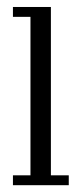

<svg xmlns="http://www.w3.org/2000/svg" viewBox="-20 -544 236 564"><path d="M18 0V-29H69.5V-494.5H18V-523.5H129.5V-29H182V0Z"/></svg>

Font: Imbue 24pt Light
Style: Regular
Weight: 300
Designer: Tyler Finck
Foundry: Etcetera Type Company
Version: Version 1.102